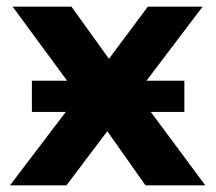

<svg xmlns="http://www.w3.org/2000/svg" viewBox="-20 -558 649 578"><path d="M10 0 178 -221H76V-315H182L18 -538H195L308 -381L425 -538H590L421 -315H535V-221H434L598 0H418L303 -163L180 0Z"/></svg>

Font: Montserrat
Style: Bold
Weight: 700
Designer: Julieta Ulanovsky
Foundry: Julieta Ulanovsky
Version: Version 9.000; ttfautohint (v1.8.4.7-5d5b)